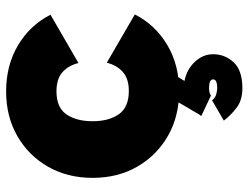

<svg xmlns="http://www.w3.org/2000/svg" viewBox="-108 -454 773 596"><g transform="rotate(-90 278.0 -155.5)"><path d="M200.2 -253.9Q200.2 -203.6 221.9 -172.6Q243.7 -141.6 293.9 -141.6Q332 -141.6 353 -160.2Q374 -178.7 381.8 -210L531.7 -123Q499.5 -59.6 437.3 -22.5Q375 14.6 293.9 14.6Q215.8 14.6 155 -20Q94.2 -54.7 59.3 -115.2Q24.4 -175.8 24.4 -253.9Q24.4 -332 59.1 -392.6Q93.8 -453.1 154.3 -487.8Q214.8 -522.5 293 -522.5Q374 -522.5 436.3 -485.4Q498.5 -448.2 530.8 -384.8L380.9 -297.9Q373 -329.6 352.1 -347.9Q331.1 -366.2 293 -366.2Q242.7 -366.2 221.4 -335.2Q200.2 -304.2 200.2 -253.9ZM202.1 153.3 265.1 116.7Q273.4 127.4 285.4 130.1Q297.4 132.8 302.7 132.8Q330.1 132.8 330.1 120.1Q330.1 107.4 302.7 107.4Q297.4 107.4 291 108.6Q284.7 109.9 279.8 113.3L216.8 83.5L216.3 83Q219.2 79.1 221.2 76.7L266.1 0H344.2L325.2 31.2Q360.8 38.1 384.5 63.2Q408.2 88.4 408.2 120.1Q408.2 156.7 383.1 183.8Q357.9 210.9 302.7 210.9Q266.1 210.9 242.7 193.4Q219.2 175.8 202.1 153.3Z"/></g></svg>

Font: Giphurs Black
Style: Regular
Weight: 900
Version: Version 0.920; ttfautohint (v1.8.4.7-5d5b)